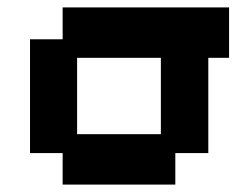

<svg xmlns="http://www.w3.org/2000/svg" viewBox="-20 -487 641 518"><path d="M149 11V-74H61V-381H149V-467H598V-331H542V-74H453V11ZM188 -125H414V-331H188Z"/></svg>

Font: Pixelify Sans
Style: Bold
Weight: 700
Designer: Stefie Justprince
Foundry: Typecalism Foundryline
Version: Version 1.000